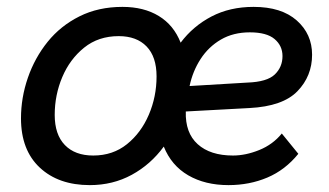

<svg xmlns="http://www.w3.org/2000/svg" viewBox="-20 -529 957 558"><path d="M336 -509Q398 -509 441.5 -482.5Q485 -456 505 -405Q541 -453 594.5 -481Q648 -509 717 -509Q798 -509 842.5 -469.5Q887 -430 887 -370Q887 -308 844.5 -264Q802 -220 705 -215L520 -205Q518 -143 554.5 -110Q591 -77 657 -77Q694 -77 733.5 -93Q773 -109 799 -141L847 -82Q809 -35 757 -13Q705 9 644 9Q576 9 527 -19.5Q478 -48 456 -103Q418 -51 363 -21Q308 9 241 9Q150 9 95.5 -42Q41 -93 41 -185Q41 -245 61 -303Q81 -361 118.5 -407.5Q156 -454 211 -481.5Q266 -509 336 -509ZM706 -435Q658 -435 622 -414Q586 -393 563 -357.5Q540 -322 531 -279L699 -289Q756 -291 778.5 -312.5Q801 -334 801 -366Q801 -396 778 -415.5Q755 -435 706 -435ZM251 -77Q308 -77 349 -110Q390 -143 412.5 -195.5Q435 -248 435 -307Q435 -364 406 -394Q377 -424 325 -424Q266 -424 224.5 -390.5Q183 -357 161 -305Q139 -253 139 -195Q139 -138 168.5 -107.5Q198 -77 251 -77Z"/></svg>

Font: Livvic Medium
Style: Italic
Weight: 500
Italic angle: -10°
Designer: Jacques Le Bailly, Baron von Fonthausen
Version: Version 1.001; ttfautohint (v1.8.2)